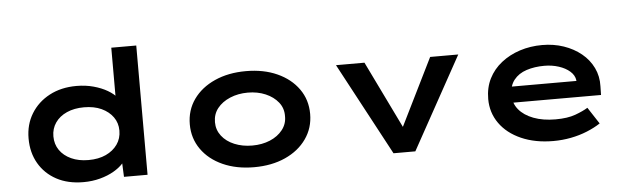

<svg xmlns="http://www.w3.org/2000/svg" viewBox="-48 -912 3588 1095"><g transform="rotate(-5 1746.5 -365.0)"><path d="M391 10Q302 10 237 -25Q172 -60 136 -122Q100 -184 100 -265Q100 -345 138 -407Q176 -469 243 -504.5Q310 -540 398 -540Q450 -540 495.5 -527.5Q541 -515 575 -495Q609 -475 629 -450.5Q649 -426 651 -402L615 -395V-740H758V0H623L617 -138L645 -129Q643 -104 622 -79.5Q601 -55 566 -34.5Q531 -14 486 -2Q441 10 391 10ZM430 -113Q488 -113 530 -132.5Q572 -152 596 -186Q620 -220 620 -265Q620 -309 596 -342.5Q572 -376 530 -395.5Q488 -415 430 -415Q374 -415 331.5 -396Q289 -377 265.5 -343Q242 -309 242 -265Q242 -220 265.5 -186Q289 -152 331.5 -132.5Q374 -113 430 -113Z M1368 10Q1267 10 1189 -25Q1111 -60 1067 -122.5Q1023 -185 1023 -265Q1023 -346 1067 -408Q1111 -470 1189 -505Q1267 -540 1368 -540Q1469 -540 1546.5 -505Q1624 -470 1668 -408Q1712 -346 1712 -265Q1712 -185 1668 -122.5Q1624 -60 1546.5 -25Q1469 10 1368 10ZM1368 -114Q1424 -114 1469.5 -133Q1515 -152 1542 -186.5Q1569 -221 1568 -265Q1569 -310 1542 -344Q1515 -378 1469.5 -397.5Q1424 -417 1368 -417Q1312 -417 1266 -397.5Q1220 -378 1193.5 -344.5Q1167 -311 1167 -265Q1167 -221 1193.5 -186.5Q1220 -152 1266 -133Q1312 -114 1368 -114Z M2166 0 1883 -529H2046L2251 -107L2211 -102L2422 -529H2583L2291 0Z M3081 10Q2977 10 2897.5 -25Q2818 -60 2774.5 -121.5Q2731 -183 2731 -261Q2731 -326 2757 -377.5Q2783 -429 2829.5 -465.5Q2876 -502 2936 -521.5Q2996 -541 3064 -541Q3130 -541 3187 -521.5Q3244 -502 3287 -467Q3330 -432 3353.5 -383.5Q3377 -335 3375 -277L3374 -228H2837L2814 -320H3257L3241 -302V-324Q3237 -353 3212 -375Q3187 -397 3148.5 -409.5Q3110 -422 3066 -422Q3010 -422 2964 -407Q2918 -392 2891.5 -358.5Q2865 -325 2865 -272Q2865 -225 2894.5 -189Q2924 -153 2978 -132.5Q3032 -112 3104 -112Q3173 -112 3218 -128.5Q3263 -145 3290 -162L3352 -67Q3319 -45 3275 -27Q3231 -9 3181.5 0.5Q3132 10 3081 10Z"/></g></svg>

Font: Lexend Tera SemiBold
Style: Regular
Weight: 600
Version: Version 1.007